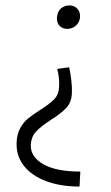

<svg xmlns="http://www.w3.org/2000/svg" viewBox="-20 -488 408 705"><path d="M274 -429Q274 -409 260.5 -395.5Q247 -382 227 -382Q210 -382 199.5 -392.5Q189 -403 189 -420Q189 -426 190 -429Q192 -447 204.5 -457.5Q217 -468 235 -468Q252 -468 263 -457Q274 -446 274 -429ZM272 197Q202 197 149 177Q96 157 67.5 120.5Q39 84 41 36Q42 5 54 -17Q66 -39 82.5 -52.5Q99 -66 127 -84Q162 -106 179 -123.5Q196 -141 197 -170Q199 -202 190 -235L234 -241Q239 -219 242 -192Q245 -165 244 -147Q243 -113 223.5 -92Q204 -71 167 -48Q130 -24 112 -4.5Q94 15 93 47Q93 89 140 115.5Q187 142 275 142Z"/></svg>

Font: Ysabeau Infant Semilight
Style: Italic
Weight: 300
Italic angle: -12°
Designer: Christian Thalmann (Catharsis Fonts)
Version: Version 0.003